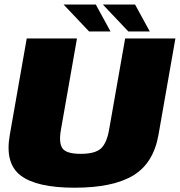

<svg xmlns="http://www.w3.org/2000/svg" viewBox="-20 -850 818 873"><path d="M319.5 3.5Q492.5 3.5 585 -51.8Q677.5 -107 700.5 -236.5L777.5 -675H549L476 -260Q465.5 -199.5 439 -175Q412.5 -150.5 347 -150.5Q282 -150.5 264.2 -175.2Q246.5 -200 257 -260L330 -675H101.5L24.5 -236.5Q1.5 -107 74.2 -51.8Q147 3.5 319.5 3.5ZM563.5 -707H661L594 -829.5H447.5ZM385 -707H482.5L415.5 -829.5H269Z"/></svg>

Font: Anybody Black
Style: Italic
Weight: 900
Italic angle: -10°
Designer: Tyler Finck
Foundry: Etcetera Type Company
Version: Version 1.113;gftools[0.9.25]